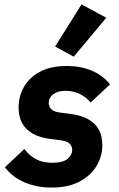

<svg xmlns="http://www.w3.org/2000/svg" viewBox="-20 -835 537 867"><path d="M213 12Q147 12 92 -11Q37 -34 2 -80L90 -162Q112 -133 142 -116.5Q172 -100 216 -100Q265 -100 285.5 -118Q306 -136 306 -158Q306 -173 295.5 -185Q285 -197 257 -201L204 -208Q159 -214 128 -231.5Q97 -249 80.5 -278Q64 -307 64 -349Q64 -399 87.5 -441.5Q111 -484 159.5 -510.5Q208 -537 282 -537Q343 -537 393 -516.5Q443 -496 477 -454L389 -372Q370 -396 340.5 -410.5Q311 -425 276 -425Q241 -425 220.5 -409.5Q200 -394 200 -370Q200 -355 210.5 -343Q221 -331 249 -327L302 -320Q347 -314 378.5 -296.5Q410 -279 426 -250Q442 -221 442 -180Q442 -129 416 -85.5Q390 -42 339 -15Q288 12 213 12ZM460 -755 313 -579 229 -625 348 -815Z"/></svg>

Font: IBM Plex Sans
Style: Bold Italic
Weight: 700
Italic angle: -11.31°
Designer: Mike Abbink, Paul van der Laan, Pieter van Rosmalen
Foundry: Bold Monday
Version: Version 3.201